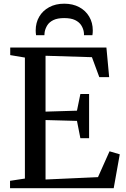

<svg xmlns="http://www.w3.org/2000/svg" viewBox="-20 -994 664 1014"><path d="M111.5 -51V-690L34 -703V-743H542L556.5 -586.5H504.5L465.5 -692L220.5 -699.5V-404.5L386.5 -409.5L404.5 -497.5H450.5V-264H404.5L386.5 -355.5L220.5 -360V-46L497.5 -58.5L558.5 -195L612.5 -179L580.5 0H33V-39ZM319 -974.5Q364.5 -974.5 398.5 -956.2Q432.5 -938 451.2 -906Q470 -874 470 -833Q470 -826.5 469.5 -820.5Q469 -814.5 468 -808H423.5Q423.5 -811.5 423.5 -816.2Q423.5 -821 422.5 -825.5Q419.5 -844 408.8 -860.8Q398 -877.5 376.5 -888Q355 -898.5 319 -898.5Q283.5 -898.5 262 -888Q240.5 -877.5 230 -860.8Q219.5 -844 216 -825.5Q215.5 -821 215 -816.2Q214.5 -811.5 214.5 -808H170.5Q169.5 -814.5 169 -820.8Q168.5 -827 168.5 -833Q168.5 -874 187.2 -906Q206 -938 240 -956.2Q274 -974.5 319 -974.5Z"/></svg>

Font: Merriweather 60pt
Style: Regular
Weight: 400
Version: Version 2.100